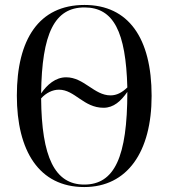

<svg xmlns="http://www.w3.org/2000/svg" viewBox="-20 -745 681 775"><path d="M320 10C494 10 592 -132 592 -358C592 -592 498 -725 321 -725C137 -725 48 -586 48 -359C48 -137 137 10 320 10ZM426 -360C360 -360 319 -433 247 -433C204 -433 170 -403 146 -368C149 -610 200 -715 321 -715C439 -715 488 -616 494 -392C472 -371 451 -360 426 -360ZM320 0C201 0 148 -111 146 -348C166 -370 192 -383 218 -383C282 -383 317 -310 398 -310C439 -310 468 -337 494 -374C494 -111 442 0 320 0Z"/></svg>

Font: Noto Serif Display Condensed
Style: Regular
Weight: 400
Width: 3
Designer: Monotype Design Team
Foundry: Monotype Imaging Inc.
Version: Version 2.009